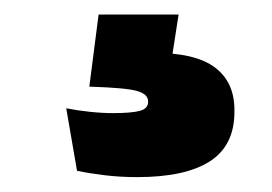

<svg xmlns="http://www.w3.org/2000/svg" viewBox="-20 -38 366 258"><path d="M220 -18.5 206.5 68.5 140 34.5Q152 33.5 163.5 33.2Q175 33 186.5 33Q243 33 269 52.8Q295 72.5 295 109.5V112.5Q295 157.5 262 178.8Q229 200 164.5 200Q141.5 200 120.8 197.5Q100 195 83.5 191.5L69 107.5Q84 110.5 100.5 112.2Q117 114 131.5 114Q156.5 114 167.8 111Q179 108 179 99V98Q179 88.5 164 84.2Q149 80 102 78.5Q101.5 78.5 101 78.5Q100.5 78.5 100 78.5L112.5 -18.5Z"/></svg>

Font: Anek Latin Medium ExtraBold
Style: Regular
Weight: 800
Version: Version 1.003